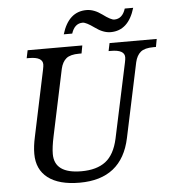

<svg xmlns="http://www.w3.org/2000/svg" viewBox="-60 -954 916 1018"><g transform="rotate(-5 398.0 -444.5)"><path d="M100.1 -671.9 108.9 -713.9H399.9L392.1 -671.9H378.9Q332 -671.9 310.5 -654.1Q289.1 -636.2 280.8 -600.1L206.1 -247.1Q193.8 -189.5 193.8 -153.8Q193.8 -49.8 337.9 -49.8Q418.9 -49.8 466.3 -85.9Q513.7 -122.1 532.2 -206.1L617.2 -604Q621.1 -622.1 621.1 -631.8Q621.1 -671.9 548.8 -671.9H536.1L544.9 -713.9H795.9L788.1 -671.9H774.9Q728 -671.9 706.5 -654.1Q685.1 -636.2 676.8 -600.1L592.8 -204.1Q547.4 9.8 323.2 9.8Q212.9 9.8 154.5 -35.2Q96.2 -80.1 96.2 -163.1Q96.2 -203.6 106.9 -252L181.2 -604Q185.1 -622.6 185.1 -631.8Q185.1 -671.9 112.8 -671.9ZM641.1 -889.2H686Q650.9 -771 556.2 -771Q516.6 -771 473.6 -802.7Q430.2 -834 412.1 -834Q369.1 -834 352.1 -781.2H307.1Q342.3 -898.9 438 -898.9Q478 -898.9 520.5 -867.7Q563 -835.9 581.1 -835.9Q624.5 -835.9 641.1 -889.2Z"/></g></svg>

Font: Droid Serif
Style: Italic
Weight: 400
Italic angle: -12°
Designer: Monotype Design team
Foundry: Monotype Imaging Inc.
Version: Version 1.03